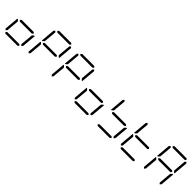

<svg xmlns="http://www.w3.org/2000/svg" viewBox="455 -2901 4803 4803"><g transform="rotate(45 2856.0 -500.0)"><path d="M92 -64 64 -95 97 -477H118L127 -467L155 -436L125 -95ZM163 -500 196 -531H625L653 -500L620 -469H191ZM683 -467 694 -477H715L682 -95L648 -64L620 -95L650 -436ZM612 -31 579 0H150L122 -31L155 -62H584Z M908 -64 880 -95 913 -477H934L943 -467L971 -436L941 -95ZM979 -500 1012 -531H1441L1469 -500L1436 -469H1007ZM1048 -938 1020 -969 1053 -1000H1482L1510 -969L1477 -938ZM949 -533 938 -523H917L950 -905L984 -936L1012 -905L982 -564ZM1540 -936 1568 -905 1535 -523H1514L1505 -533L1477 -564L1507 -905Z M1724 -64 1696 -95 1729 -477H1750L1759 -467L1787 -436L1757 -95ZM1795 -500 1828 -531H2257L2285 -500L2252 -469H1823ZM1864 -938 1836 -969 1869 -1000H2298L2326 -969L2293 -938ZM1765 -533 1754 -523H1733L1766 -905L1800 -936L1828 -905L1798 -564ZM2356 -936 2384 -905 2351 -523H2330L2321 -533L2293 -564L2323 -905Z M2540 -64 2512 -95 2545 -477H2566L2575 -467L2603 -436L2573 -95ZM2611 -500 2644 -531H3073L3101 -500L3068 -469H2639ZM3131 -467 3142 -477H3163L3130 -95L3096 -64L3068 -95L3098 -436ZM3060 -31 3027 0H2598L2570 -31L2603 -62H3032Z M3427 -500 3460 -531H3889L3917 -500L3884 -469H3455ZM3397 -533 3386 -523H3365L3398 -905L3432 -936L3460 -905L3430 -564ZM3947 -467 3958 -477H3979L3946 -95L3912 -64L3884 -95L3914 -436ZM3876 -31 3843 0H3414L3386 -31L3419 -62H3848Z M4172 -64 4144 -95 4177 -477H4198L4207 -467L4235 -436L4205 -95ZM4243 -500 4276 -531H4705L4733 -500L4700 -469H4271ZM4213 -533 4202 -523H4181L4214 -905L4248 -936L4276 -905L4246 -564ZM4692 -31 4659 0H4230L4202 -31L4235 -62H4664Z M4988 -64 4960 -95 4993 -477H5014L5023 -467L5051 -436L5021 -95ZM5059 -500 5092 -531H5521L5549 -500L5516 -469H5087ZM5128 -938 5100 -969 5133 -1000H5562L5590 -969L5557 -938ZM5029 -533 5018 -523H4997L5030 -905L5064 -936L5092 -905L5062 -564ZM5620 -936 5648 -905 5615 -523H5594L5585 -533L5557 -564L5587 -905ZM5579 -467 5590 -477H5611L5578 -95L5544 -64L5516 -95L5546 -436Z"/></g></svg>

Font: DSEG7 Classic Mini
Style: Light Italic
Weight: 300
Italic angle: -5°
Designer: Keshikan(Twitter:@keshinomi_88pro)
Version: Version 0.46